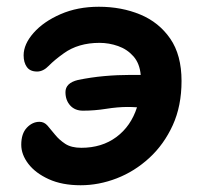

<svg xmlns="http://www.w3.org/2000/svg" viewBox="-20 -537 594 569"><path d="M219 12Q164 12 124.5 -6Q85 -24 64 -51.5Q43 -79 43 -108Q43 -141 59.5 -158.5Q76 -176 97 -176Q111 -176 121 -164.5Q131 -153 143 -138Q155 -123 173 -111Q191 -99 221 -99Q282 -99 325 -131Q368 -163 386 -219Q371 -220 359 -220Q329 -220 294.5 -214.5Q260 -209 226 -209Q202 -209 188 -224.5Q174 -240 174 -264Q174 -291 211 -300Q250 -308 289 -311.5Q328 -315 367 -315Q382 -315 397 -315Q394 -349 375.5 -370Q357 -391 330 -400.5Q303 -410 275 -410Q212 -410 169 -379Q141 -359 124.5 -342Q108 -325 90 -325Q69 -325 59.5 -338.5Q50 -352 50 -373Q50 -406 79.5 -439.5Q109 -473 159.5 -495Q210 -517 273 -517Q340 -517 395.5 -494Q451 -471 484.5 -422.5Q518 -374 518 -297Q518 -223 492 -166Q466 -109 422.5 -69Q379 -29 326 -8.5Q273 12 219 12Z"/></svg>

Font: Shantell Sans Normal
Style: Regular
Weight: 600
Designer: Stephen Nixon, Anya Danilova, Shantell Martin
Foundry: Arrow Type
Version: Version 1.009;[a7da0bfa3]